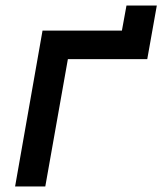

<svg xmlns="http://www.w3.org/2000/svg" viewBox="-20 -673 586 693"><path d="M546 -653 511.5 -459.5H225L143.5 0H34.5L133.5 -562.5H420L436.5 -653Z"/></svg>

Font: Russisch Sans SemiBold
Style: Italic
Weight: 600
Width: 4
Italic angle: -10°
Designer: Michael Sharanda (font) & Cristiano Sobral (main changes)
Foundry: Michael Sharanda
Version: Version 2.00;September 8, 2020;FontCreator 13.0.0.2681 64-bi